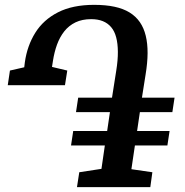

<svg xmlns="http://www.w3.org/2000/svg" viewBox="-20 -772 762 792"><path d="M297.5 0 307 -61.5 398.5 -75.5 412.5 -172H273L282 -231.5H422L433.5 -309.5H293.5L302.5 -369H442L459.5 -480.5Q466.5 -524 466.2 -558.2Q466 -592.5 459.2 -618Q452.5 -643.5 438.5 -660Q424.5 -676.5 404 -684.8Q383.5 -693 356 -693Q319 -693 291.5 -679.8Q264 -666.5 245.2 -642.8Q226.5 -619 215.2 -588Q204 -557 198.5 -521.5L194.5 -496L257.5 -481L248 -420.5H12L21 -481L80 -494.5L82.5 -515Q92 -583 125.5 -636.8Q159 -690.5 219.2 -721.2Q279.5 -752 368.5 -752Q416 -752 452.2 -744.2Q488.5 -736.5 514.5 -720.5Q540.5 -704.5 557 -680.5Q573.5 -656.5 581.2 -624.5Q589 -592.5 588.8 -552.5Q588.5 -512.5 580.5 -464L565.5 -369H700L691 -309.5H557L545.5 -231.5H679.5L670.5 -172H536.5L522 -74L608.5 -61.5L600 0Z"/></svg>

Font: Merriweather 24pt SemiBold
Style: Italic
Weight: 600
Italic angle: -7.8°
Version: Version 2.101